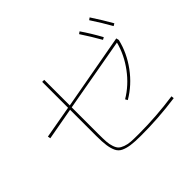

<svg xmlns="http://www.w3.org/2000/svg" viewBox="-184 -1102 1369 1369"><g transform="rotate(-45 500.0 -418.0)"><path d="M726.6 -814.5 743.2 -826.2Q792 -754.9 835.9 -674.8L818.4 -665Q777.3 -737.3 726.6 -814.5ZM847.7 -834 864.3 -845.7Q918 -763.7 959 -691.4L941.4 -680.7Q900.4 -753.9 847.7 -834ZM320.3 -502 892.6 -605.5 897.5 -585Q873 -479.5 804.2 -385.7Q735.4 -292 639.6 -236.3L629.9 -253.9Q718.8 -306.6 784.2 -394.5Q849.6 -482.4 875 -581.1L320.3 -482.4V-214.8Q320.3 -166 322.3 -136.2Q324.2 -106.4 333 -81.1Q341.8 -55.7 354 -43.9Q366.2 -32.2 391.1 -22.9Q416 -13.7 445.8 -11.7Q475.6 -9.8 525.4 -9.8Q699.2 -9.8 878.9 -35.2L880.9 -14.6Q698.2 10.7 525.4 9.8Q464.8 9.8 427.2 4.4Q389.6 -1 362.8 -13.7Q335.9 -26.4 323.2 -53.2Q310.5 -80.1 305.2 -117.2Q299.8 -154.3 299.8 -214.8V-478.5L56.6 -434.6L52.7 -455.1L299.8 -499V-759.8H320.3Z"/></g></svg>

Font: Mgen+ 1m thin
Style: Regular
Weight: 100
Designer: [Source Han Sans]
Ryoko NISHIZUKA  (kana & ideographs); Paul D. Hunt (Latin, Greek & Cyrillic); Wenlong ZHANG  (bopomofo
Version: Version 1.059.20150602